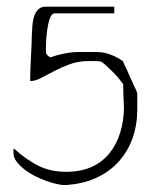

<svg xmlns="http://www.w3.org/2000/svg" viewBox="-20 -541 447 562"><path d="M19.5 -92.8Q19.5 -94.7 19.5 -100.1Q19.5 -105.5 20.5 -106.4Q54.7 -75.2 90.8 -56.6Q127 -38.1 173.8 -38.1Q215.8 -38.1 247.6 -52.2Q279.3 -66.4 300.3 -92.3Q321.3 -118.2 332 -153.3Q342.8 -188.5 342.8 -227.5Q342.8 -230.5 342.3 -240.2Q341.8 -250 341.3 -260.3Q340.8 -270.5 340.8 -280.3Q340.8 -290 340.8 -293.9Q337.9 -298.8 329.1 -309.6Q320.3 -320.3 310.1 -330.6Q299.8 -340.8 289.6 -350.1Q279.3 -359.4 274.4 -361.3H269.5Q266.6 -362.3 260.7 -362.3Q254.9 -362.3 249 -362.3H241.2Q209 -362.3 184.1 -353Q159.2 -343.8 138.7 -333Q118.2 -322.3 100.6 -313Q83 -303.7 68.4 -303.7Q68.4 -311.5 68.8 -333Q69.3 -354.5 70.8 -378.9Q72.3 -403.3 72.8 -424.8Q73.2 -446.3 74.2 -454.1Q74.2 -461.9 75.7 -474.1Q77.1 -486.3 81.1 -496.6Q85 -506.8 92.8 -514.2Q100.6 -521.5 114.3 -521.5H314.5V-502H140.6Q130.9 -502 125.5 -485.8Q120.1 -469.7 117.7 -450.2Q115.2 -430.7 114.7 -413.6Q114.3 -396.5 114.3 -393.6Q114.3 -385.7 116.2 -382.3Q118.2 -378.9 127 -373Q143.6 -378.9 156.7 -381.8Q169.9 -384.8 182.6 -386.7Q195.3 -388.7 208.5 -388.7Q221.7 -388.7 237.3 -388.7Q252.9 -388.7 265.1 -388.7Q277.3 -388.7 289.1 -385.7Q300.8 -382.8 313 -377.4Q325.2 -372.1 340.8 -361.3Q339.8 -360.4 343.3 -353.5Q346.7 -346.7 351.1 -337.4Q355.5 -328.1 360.4 -316.4Q365.2 -304.7 370.1 -294.9Q375 -285.2 378.4 -277.3Q381.8 -269.5 381.8 -267.6V-259.8Q381.8 -254.9 381.8 -247.6Q381.8 -240.2 381.8 -232.4V-220.7Q381.8 -175.8 368.2 -137.2Q354.5 -98.6 328.6 -69.3Q302.7 -40 265.1 -22Q227.5 -3.9 179.7 0Q169.9 2 153.3 -1Q136.7 -3.9 118.7 -10.3Q100.6 -16.6 83 -25.4Q65.4 -34.2 51.3 -45.4Q37.1 -56.6 28.3 -68.4Q19.5 -80.1 19.5 -92.8Z"/></svg>

Font: The Girl Next Door
Style: Regular
Weight: 400
Designer: Kimberly Geswein
Foundry: Kimberly Geswein
Version: Version 1.002 2010